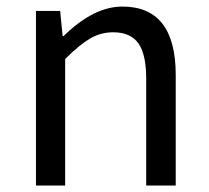

<svg xmlns="http://www.w3.org/2000/svg" viewBox="-20 -577 650 597"><path d="M91.8 0V-543H167L174.8 -464.8H177.7Q271.5 -556.6 360.4 -556.6Q526.4 -556.6 526.4 -343.8V0H434.6V-332Q434.6 -408.2 410.2 -442.4Q385.7 -476.6 332 -476.6Q293 -476.6 259.8 -457Q226.6 -437.5 182.6 -393.6V0Z"/></svg>

Font: irohakakuC Regular
Style: Regular
Weight: 400
Designer: [Source Han Sans]
Ryoko NISHIZUKA Ë•øÂ°öÊ∂ºÂ≠ê (kana & ideographs); Paul D. Hunt (Latin, Greek & Cyrillic); Wenlong ZHAN
Version: Version 1.001.20160904